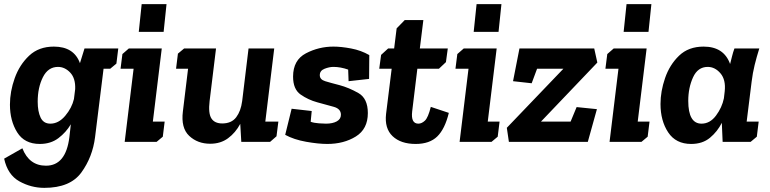

<svg xmlns="http://www.w3.org/2000/svg" viewBox="-33 -685 3716 927"><path d="M375 -451H538L529 -378L499 -353H467L426 -23Q414 73 360 147.5Q306 222 181 222Q117 222 60.5 190.5Q4 159 -13 81L75 31Q108 115 189 115Q285 115 302 -23L309 -85Q286 -46 249 -18Q212 10 159 10Q85 10 50 -46Q15 -102 15 -180Q15 -243 38 -307.5Q61 -372 107.5 -416Q154 -460 227 -460Q324 -460 353 -380ZM247 -362Q199 -362 174 -312Q149 -262 149 -194Q149 -147 163 -117.5Q177 -88 210 -88Q250 -88 282 -126Q314 -164 324 -207L330 -255Q332 -307 306 -334.5Q280 -362 247 -362Z M637 -531 651 -665H771L757 -531ZM558 -424 589 -451H748L705 -98H762L753 -25L723 0H569L612 -353H549Z M1311 -98 1302 -27 1271 0H1132L1127 -87Q1104 -44 1068 -17.5Q1032 9 982 9Q921 9 880.5 -29Q840 -67 850 -147L875 -353H817L826 -426L856 -451H1010L979 -197Q972 -138 987.5 -113.5Q1003 -89 1040 -89Q1085 -89 1107.5 -119Q1130 -149 1136 -196V-195L1167 -451H1291L1248 -98Z M1541 -88Q1573 -88 1593 -99Q1613 -110 1613 -131Q1613 -160 1577.5 -169.5Q1542 -179 1499 -191Q1455 -203 1418.5 -228.5Q1382 -254 1382 -315Q1382 -395 1444 -427.5Q1506 -460 1577 -460Q1614 -460 1662 -451Q1710 -442 1750 -419L1749 -304L1650 -293L1648 -349Q1611 -362 1577 -362Q1557 -362 1534 -353Q1511 -344 1511 -322Q1511 -301 1537 -293Q1563 -285 1606 -274Q1651 -262 1697 -236Q1743 -210 1743 -139Q1743 -62 1685 -26Q1627 10 1547 10Q1504 10 1445 -0.5Q1386 -11 1344 -34L1375 -160L1472 -149L1467 -97Q1484 -91 1507.5 -89.5Q1531 -88 1541 -88Z M1807 -420 1841 -451H1870L1882 -548L1921 -588H2011L1994 -451H2129L2120 -385L2086 -353H1982L1957 -147Q1950 -88 1987 -88Q2003 -88 2018.5 -102.5Q2034 -117 2047 -169L2134 -140Q2115 -62 2078 -26Q2041 10 1974 10Q1902 10 1862.5 -27.5Q1823 -65 1831 -135L1858 -353H1798Z M2254 -531 2268 -665H2388L2374 -531ZM2175 -424 2206 -451H2365L2322 -98H2379L2370 -25L2340 0H2186L2229 -353H2166Z M2805 0H2424L2414 -68L2687 -353H2560L2534 -283L2444 -293L2475 -451H2836L2851 -383L2579 -98H2722L2751 -168L2849 -158Z M2978 -531 2992 -665H3112L3098 -531ZM2899 -424 2930 -451H3089L3046 -98H3103L3094 -25L3064 0H2910L2953 -353H2890Z M3633 -451Q3620 -410 3610.5 -371Q3601 -332 3596 -291L3572 -98H3630L3621 -25L3591 0H3456L3452 -92Q3431 -50 3395 -20Q3359 10 3304 10Q3230 10 3193 -46Q3156 -102 3156 -183Q3156 -244 3178 -308Q3200 -372 3245.5 -416Q3291 -460 3364 -460Q3462 -460 3492 -376Q3497 -395 3501.5 -413.5Q3506 -432 3513 -451ZM3384 -362Q3336 -362 3313 -311.5Q3290 -261 3290 -198Q3290 -88 3354 -88Q3395 -88 3424 -127Q3453 -166 3462 -210L3466 -244Q3472 -300 3445.5 -331Q3419 -362 3384 -362Z"/></svg>

Font: Zilla Slab
Style: Bold Italic
Weight: 700
Italic angle: -6°
Designer: Typotheque.com
Foundry: Typotheque type foundry
Version: Version 1.1; 2017; ttfautohint (v1.6)